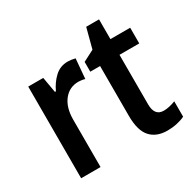

<svg xmlns="http://www.w3.org/2000/svg" viewBox="-148 -910 996 985"><g transform="rotate(-30 350.0 -418.0)"><path d="M307 -646Q316 -646 327.5 -644.5Q339 -643 351 -640L341 -523Q333 -526 321.5 -527.5Q310 -529 303 -529Q249 -529 216 -487Q183 -445 183 -373V-93H68V-636H157L173 -544H179Q198 -586 230 -616Q262 -646 307 -646Z M609 -181Q626 -181 643.5 -185Q661 -189 679 -196V-105Q659 -95 631.5 -89Q604 -83 575 -83Q510 -83 475 -122Q440 -161 440 -248V-543H382V-601L448 -635L479 -753H555V-636H672V-543H555V-250Q555 -181 609 -181Z"/></g></svg>

Font: Noto Sans Kannada UI Condensed SemiBold
Style: Regular
Weight: 600
Width: 3
Designer: Jelle Bosma - Monotype Design Team
Foundry: Monotype Imaging Inc.
Version: Version 2.005; ttfautohint (v1.8.4.7-5d5b)